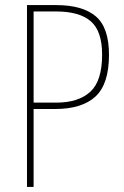

<svg xmlns="http://www.w3.org/2000/svg" viewBox="-20 -734 488 754"><path d="M201 -714Q304 -714 356 -670Q408 -626 408 -519Q408 -404 355 -355Q302 -306 197 -306H112V0H86V-714ZM200 -689H112V-331H201Q288 -331 334.5 -373.5Q381 -416 381 -519Q381 -612 336.5 -650.5Q292 -689 200 -689Z"/></svg>

Font: Noto Sans Telugu Condensed Thin
Style: Regular
Weight: 100
Width: 3
Designer: Jelle Bosma - Monotype Design Team
Foundry: Monotype Imaging Inc.
Version: Version 2.005; ttfautohint (v1.8.4.7-5d5b)